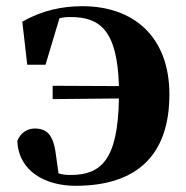

<svg xmlns="http://www.w3.org/2000/svg" viewBox="-20 -583 602 620"><path d="M68 -374H127L172 -524C183 -527 195 -528 207 -528C299 -528 359 -490 364 -305L150 -306V-263L364 -265C361 -65 305 -18 208 -18C194 -18 183 -19 169 -23L160 -87C152 -150 129 -168 92 -168C70 -168 46 -155 36 -128C40 -28 129 17 224 17C423 17 527 -83 527 -278C527 -465 411 -563 246 -563C182 -563 117 -550 52 -513Z"/></svg>

Font: Noto Serif CJK JP Black
Style: Regular
Weight: 900
Designer: Ryoko NISHIZUKA 西塚涼子 (kana & ideographs); Frank Grießhammer (Latin, Greek & Cyrillic); Wenlong ZHANG 张文龙 (bopomofo); San
Foundry: Adobe Systems Incorporated
Version: Version 1.001;PS 1.001;hotconv 16.6.54;makeotf.lib2.5.65590